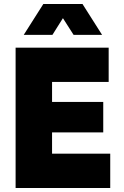

<svg xmlns="http://www.w3.org/2000/svg" viewBox="-20 -947 623 967"><path d="M58.6 -707H527.3V-534.2H242.2V-433.6H500V-280.3H242.2V-172.9H535.2V0H58.6ZM198.2 -926.8H395.5L494.1 -771.5H350.6L296.9 -855.5L244.1 -771.5H99.6Z"/></svg>

Font: Wanted Sans Black
Style: Regular
Weight: 900
Designer: Original Design by Kil Hyung-jin and Kang Hanbin, Wanted Lab, Inc; Hangeul from Source Han Sans by Jang Soo-young and Ka
Foundry: Wanted Lab, Inc.
Version: Version 1.003